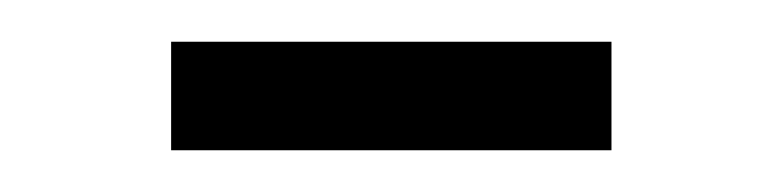

<svg xmlns="http://www.w3.org/2000/svg" viewBox="-20 -318 370 92"><path d="M62 -246V-298H273V-246Z"/></svg>

Font: Junction Light
Style: Regular
Weight: 300
Designer: Caroline Hadilaksono
Foundry: Caroline Hadilaksono, Tyler Finck, The League of Moveable Type
Version: Version 2.000; ttfautohint (v1.8.3)